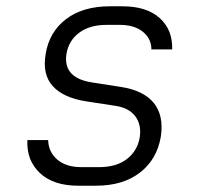

<svg xmlns="http://www.w3.org/2000/svg" viewBox="-20 -580 640 610"><path d="M228 10Q150 10 107 -30Q64 -70 67 -135H133Q134 -97 162 -73Q190 -49 238 -49H295Q350 -49 383.5 -75Q417 -101 424 -144Q430 -184 409.5 -211Q389 -238 345 -244L254 -258Q182 -269 148 -306Q114 -343 125 -408Q136 -478 189.5 -519Q243 -560 329 -560H369Q446 -560 487.5 -522.5Q529 -485 527 -423H461Q461 -457 434 -479Q407 -501 360 -501H319Q265 -501 231.5 -476Q198 -451 191 -408Q180 -332 273 -318L363 -304Q436 -293 468.5 -253Q501 -213 491 -146Q479 -74 425 -32Q371 10 285 10Z"/></svg>

Font: NKDuy Mono ExtraLight
Style: Italic
Weight: 200
Italic angle: -9°
Monospace: yes
Designer: NKDuy
Foundry: NKDuy
Version: Version 2.251; ttfautohint (v1.8.4.7-5d5b)